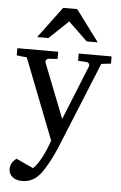

<svg xmlns="http://www.w3.org/2000/svg" viewBox="-62 -763 653 1035"><g transform="rotate(5 264.5 -245.5)"><path d="M468 -437 520 -443V-482H342V-443L389 -440C398 -439 407 -430 403 -418L284 -123L168 -418C164 -430 174 -439 183 -440L231 -443V-482H10V-443L65 -437L235 -1C216 53 188 118 151 155L57 112C39 127 25 143 25 172C25 179 27 186 30 193C41 216 64 229 98 229C158 229 191 191 215 152C238 116 260 71 277 31ZM379 -551H439L313 -720H237L111 -551H172L276 -650Z"/></g></svg>

Font: Veleka
Style: Regular
Weight: 400
Designer: Stefan Peev, Context Ltd, 2016; SIL International, 1997-2014.
Foundry: Stefan Peev, Context Ltd, 2016
Version: Version 1.000